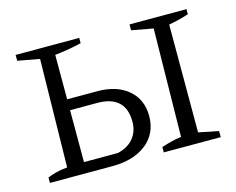

<svg xmlns="http://www.w3.org/2000/svg" viewBox="-75 -589 858 697"><g transform="rotate(-15 354.5 -240.5)"><path d="M461 0V-20Q479 -26 498 -31Q517 -36 536 -38L542 -444L461 -459V-481H675V-462Q657 -456 639 -451.5Q621 -447 600 -443V-38L675 -23V0ZM33 0V-20Q46 -26 65 -31Q84 -36 108 -38L115 -444L33 -459V-481H272V-461Q221 -449 172 -444V-277H286Q358 -277 401 -240.5Q444 -204 444 -142Q444 -76 396 -38Q348 0 268 0ZM172 -41H300Q340 -51 360 -76.5Q380 -102 380 -137Q380 -236 274 -236H172Z"/></g></svg>

Font: Piazzolla Light
Style: Regular
Weight: 300
Designer: Juan Pablo del Peral
Foundry: Huerta Tipografica
Version: Version 1.330